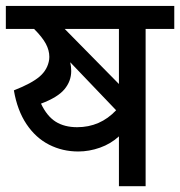

<svg xmlns="http://www.w3.org/2000/svg" viewBox="-29 -644 623 664"><path d="M573.7 -543.9H474.6V0H382.3V-172.4Q354 -146.5 316.7 -133.3Q279.3 -120.1 241.7 -120.1Q187 -120.1 140.9 -143.6Q94.7 -167 62.7 -214.6Q30.8 -262.2 19 -331.5Q80.6 -355.5 108.4 -379.6Q136.2 -403.8 141.1 -438.5Q141.6 -441.4 141.6 -447.3Q141.6 -470.2 129.4 -492.9Q117.2 -515.6 88.9 -543.9H-8.8V-623.5H573.7ZM382.3 -543.9H194.8L382.3 -353.5ZM372.6 -262.7 213.9 -428.7Q217.3 -413.6 217.3 -398.4Q217.3 -363.3 193.8 -335.2Q170.4 -307.1 112.8 -285.6Q133.3 -242.2 163.6 -223.1Q193.8 -204.1 237.8 -204.1Q317.4 -204.1 372.6 -262.7Z"/></svg>

Font: Varta SemiBold
Style: Regular
Weight: 600
Designer: Joana Correia, Viktoriya Grabowska, Eben Sorkin
Foundry: Sorkin Type
Version: Version 1.003; ttfautohint (v1.3) -l 8 -r 24 -G 200 -x 12 -H